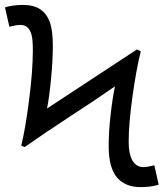

<svg xmlns="http://www.w3.org/2000/svg" viewBox="-25 -745 660 774"><path d="M542.5 -538.1Q524.4 -465.8 509 -355.7Q493.7 -245.6 493.7 -173.3Q493.7 -124.5 509 -97.9Q524.4 -71.3 553.2 -71.3Q568.4 -71.3 597.2 -78.6L614.7 -0.5Q583.5 9.3 542.5 9.3Q479 9.3 446 -30.3Q413.1 -69.8 413.1 -156.2Q413.1 -213.4 420.7 -280.5Q428.2 -347.7 438.5 -397Q373.5 -351.1 256.3 -274.9Q145 -202.1 74.7 -152.3L60.5 -157.7Q76.2 -218.8 91.8 -338.4Q107.4 -458 107.4 -542.5Q107.4 -584 102.5 -603.3Q97.7 -622.6 86.7 -633.5Q75.7 -644.5 56.6 -644.5Q41 -644.5 12.7 -637.2L-4.9 -715.3Q26.4 -725.1 67.4 -725.1Q111.3 -725.1 137.5 -707.3Q163.6 -689.5 175.8 -655.8Q188 -622.1 188 -559.6Q188 -501.5 180.7 -425.8Q173.3 -350.1 164.6 -307.6L527.3 -545.9Z"/></svg>

Font: Courier New
Style: Regular
Weight: 400
Designer: Steve Matteson
Foundry: Ascender Corporation
Version: Version 2.00.3